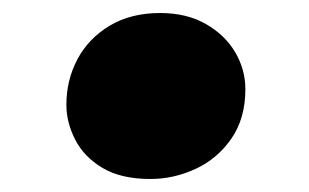

<svg xmlns="http://www.w3.org/2000/svg" viewBox="-20 -243 475 295"><path d="M82 -82Q82 -120 99 -152Q116 -184 148.5 -203.5Q181 -223 226 -223Q267 -223 296.5 -206Q326 -189 341.5 -162.5Q357 -136 357 -106Q357 -61 335.5 -30Q314 1 280.5 16.5Q247 32 211 32Q166 32 137.5 15Q109 -2 95.5 -28.5Q82 -55 82 -82Z"/></svg>

Font: Literata 72pt Black
Style: Italic
Weight: 900
Italic angle: -2°
Designer: Latin by Veronika Burian and Jose Scaglione. Greek by Irene Vlachou. Cyrillic by Vera Evstafieva
Foundry: TypeTogether
Version: Version 3.002